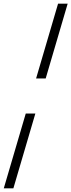

<svg xmlns="http://www.w3.org/2000/svg" viewBox="-66 -755 386 1040"><path d="M181.5 -330H129.5L248.5 -735H300.5ZM-45.5 265 73.5 -140H125.5L6.5 265Z"/></svg>

Font: Newsreader Text
Style: Italic
Weight: 400
Italic angle: -17°
Designer: Hugues Gentile
Foundry: Production Type
Version: Version 1.001